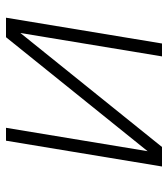

<svg xmlns="http://www.w3.org/2000/svg" viewBox="20 -580 560 640"><g transform="rotate(90 300.0 -260.0)"><path d="M39 0 125 -520H168L90 -48L470 -520H535L449 0H406L484 -472L104 0Z"/></g></svg>

Font: Iosevka Aile XLt Obl
Style: Regular
Weight: 200
Italic angle: -9°
Designer: Belleve Invis
Foundry: Belleve Invis
Version: Version 31.1.0; ttfautohint (v1.8.4)